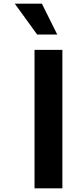

<svg xmlns="http://www.w3.org/2000/svg" viewBox="-20 -1020 418 1040"><path d="M60.1 -1000H207L290 -833H181.2ZM167 -750H317.9V0H167Z"/></svg>

Font: Oakes Grotesk
Style: Bold
Weight: 700
Designer: Samuel Oakes
Foundry: Samuel Oakes
Version: Version 1.0 | wf-rip DC20170320